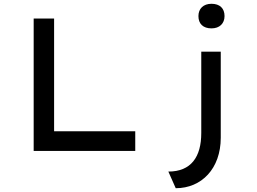

<svg xmlns="http://www.w3.org/2000/svg" viewBox="-20 -798 1360 1015"><path d="M1098 -648C1141 -648 1167 -674 1167 -713C1167 -754 1142 -778 1098 -778C1055 -778 1029 -752 1029 -713C1029 -672 1054 -648 1098 -648ZM695 0V-104H266V-700H158V0ZM909 197C1046 197 1147 93 1147 -70V-525H1044V-95C1044 32 990 109 870 109Z"/></svg>

Font: Lexend Peta
Style: Regular
Weight: 400
Designer: Bonnie Shaver-Troup, Thomas Jockin
Foundry: Lexend
Version: Version 1.007